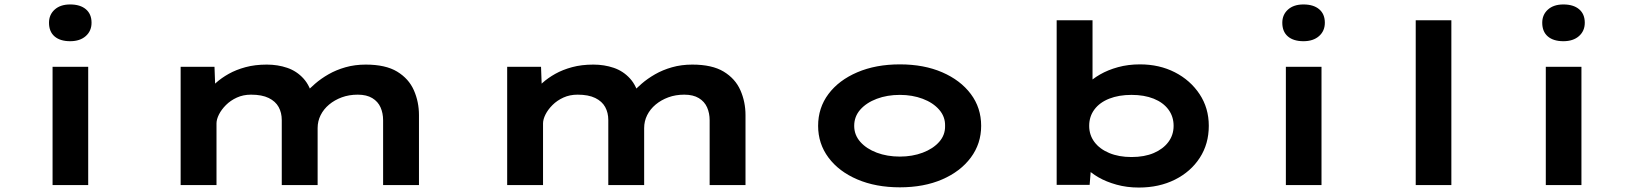

<svg xmlns="http://www.w3.org/2000/svg" viewBox="-20 -831 7335 862"><path d="M216 0V-531H376V0ZM295 -646Q250 -646 225 -667.5Q200 -689 200 -729Q200 -765 225.5 -788Q251 -811 295 -811Q340 -811 365.5 -789.5Q391 -768 391 -729Q391 -692 365 -669Q339 -646 295 -646Z M791 0V-531H943L948 -395L907 -414Q924 -436 949 -458.5Q974 -481 1007 -499.5Q1040 -518 1082.5 -529.5Q1125 -541 1178 -541Q1227 -541 1269.5 -526.5Q1312 -512 1342.5 -478.5Q1373 -445 1385 -389L1340 -395L1349 -411Q1368 -432 1394.5 -455Q1421 -478 1455 -497.5Q1489 -517 1531 -529Q1573 -541 1622 -541Q1711 -541 1763 -509.5Q1815 -478 1838 -426Q1861 -374 1861 -314V0H1700V-291Q1700 -323 1688.5 -349Q1677 -375 1651.5 -390.5Q1626 -406 1586 -406Q1547 -406 1514.5 -394Q1482 -382 1457.5 -361.5Q1433 -341 1419.5 -314Q1406 -287 1406 -256V0H1245V-292Q1245 -325 1231 -350.5Q1217 -376 1186.5 -391Q1156 -406 1107 -406Q1072 -406 1043.5 -393Q1015 -380 994.5 -359.5Q974 -339 963 -317Q952 -295 952 -277V0Z M2257 0V-531H2409L2414 -395L2373 -414Q2390 -436 2415 -458.5Q2440 -481 2473 -499.5Q2506 -518 2548.5 -529.5Q2591 -541 2644 -541Q2693 -541 2735.5 -526.5Q2778 -512 2808.5 -478.5Q2839 -445 2851 -389L2806 -395L2815 -411Q2834 -432 2860.5 -455Q2887 -478 2921 -497.5Q2955 -517 2997 -529Q3039 -541 3088 -541Q3177 -541 3229 -509.5Q3281 -478 3304 -426Q3327 -374 3327 -314V0H3166V-291Q3166 -323 3154.5 -349Q3143 -375 3117.5 -390.5Q3092 -406 3052 -406Q3013 -406 2980.5 -394Q2948 -382 2923.5 -361.5Q2899 -341 2885.5 -314Q2872 -287 2872 -256V0H2711V-292Q2711 -325 2697 -350.5Q2683 -376 2652.5 -391Q2622 -406 2573 -406Q2538 -406 2509.5 -393Q2481 -380 2460.5 -359.5Q2440 -339 2429 -317Q2418 -295 2418 -277V0Z M4020 10Q3912 10 3829 -25.5Q3746 -61 3699.5 -123.5Q3653 -186 3653 -266Q3653 -347 3699.5 -409Q3746 -471 3829 -506.5Q3912 -542 4020 -542Q4128 -542 4210 -506.5Q4292 -471 4338.5 -409Q4385 -347 4385 -266Q4385 -186 4338.5 -123.5Q4292 -61 4210 -25.5Q4128 10 4020 10ZM4020 -128Q4076 -128 4122.5 -145.5Q4169 -163 4196.5 -194Q4224 -225 4223 -266Q4224 -307 4196.5 -338.5Q4169 -370 4122.5 -387.5Q4076 -405 4020 -405Q3963 -405 3916.5 -387.5Q3870 -370 3842.5 -339Q3815 -308 3815 -266Q3815 -225 3842.5 -194Q3870 -163 3916.5 -145.5Q3963 -128 4020 -128Z M5093 11Q5039 11 4992.5 -2Q4946 -15 4911.5 -35Q4877 -55 4855 -78.5Q4833 -102 4827 -122L4882 -124L4872 -1H4724V-740H4885V-404L4832 -406Q4839 -429 4861 -452.5Q4883 -476 4918.5 -496.5Q4954 -517 4999.5 -529.5Q5045 -542 5098 -542Q5185 -542 5254.5 -506.5Q5324 -471 5365.5 -408.5Q5407 -346 5407 -266Q5407 -185 5366.5 -122.5Q5326 -60 5255 -24.5Q5184 11 5093 11ZM5060 -126Q5118 -126 5160 -144Q5202 -162 5225.5 -193.5Q5249 -225 5249 -266Q5249 -308 5225.5 -339.5Q5202 -371 5159.5 -388Q5117 -405 5060 -405Q5003 -405 4960 -388Q4917 -371 4893.5 -339.5Q4870 -308 4870 -266Q4870 -225 4893.5 -193.5Q4917 -162 4960 -144Q5003 -126 5060 -126Z M5753 0V-531H5913V0ZM5832 -646Q5787 -646 5762 -667.5Q5737 -689 5737 -729Q5737 -765 5762.5 -788Q5788 -811 5832 -811Q5877 -811 5902.5 -789.5Q5928 -768 5928 -729Q5928 -692 5902 -669Q5876 -646 5832 -646Z M6336 0V-740H6496V0Z M6920 0V-531H7080V0ZM6999 -646Q6954 -646 6929 -667.5Q6904 -689 6904 -729Q6904 -765 6929.5 -788Q6955 -811 6999 -811Q7044 -811 7069.5 -789.5Q7095 -768 7095 -729Q7095 -692 7069 -669Q7043 -646 6999 -646Z"/></svg>

Font: Lexend Zetta
Style: Bold
Weight: 700
Designer: Bonnie Shaver-Troup, Thomas Jockin
Foundry: Lexend
Version: Version 1.007